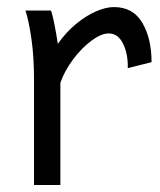

<svg xmlns="http://www.w3.org/2000/svg" viewBox="-20 -528 457 548"><path d="M77.1 0V-300.3Q77.1 -365.2 69.8 -416.3Q62.5 -467.3 52.7 -498H125.5Q130.4 -484.4 136 -455.3Q141.6 -426.3 145 -402.8Q168 -435.5 196.5 -459.2Q225.1 -482.9 253.7 -495.4Q282.2 -507.8 305.2 -507.8Q359.9 -507.8 386.2 -462.9Q412.6 -418 412.6 -350.6L344.7 -333.5Q345.7 -374 331.3 -403.3Q316.9 -432.6 290 -432.6Q269 -432.6 240.7 -411.6Q212.4 -390.6 188 -357.7Q163.6 -324.7 152.3 -291.5V0Z"/></svg>

Font: Lesson One Light
Style: Regular
Weight: 300
Designer: But Ko, Victor Gaultney, Annie Olsen, Julie Remington, Don Collingsworth, Eric Hays, Becca Hirsbrunner
Version: Version 1.100